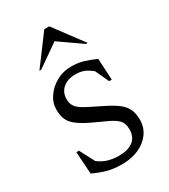

<svg xmlns="http://www.w3.org/2000/svg" viewBox="-200 -907 891 1012"><g transform="rotate(-30 245.5 -401.0)"><path d="M239 10Q186 10 147.5 -1Q109 -12 69 -31L60 -166H76L123 -76Q152 -54 182.5 -45.5Q213 -37 245 -37Q302 -37 332.5 -60.5Q363 -84 363 -132Q363 -168 344 -187.5Q325 -207 288.5 -223.5Q252 -240 199 -265Q136 -295 108.5 -326Q81 -357 81 -412Q81 -454 106 -490Q131 -526 171.5 -548.5Q212 -571 261 -571Q302 -571 337 -560.5Q372 -550 406 -534L413 -404H397L359 -486Q335 -506 313 -515Q291 -524 262 -524Q212 -524 183.5 -499Q155 -474 155 -433Q155 -406 168 -388Q181 -370 208.5 -354.5Q236 -339 280 -318Q337 -291 371 -268.5Q405 -246 420.5 -218Q436 -190 436 -147Q436 -101 410.5 -65.5Q385 -30 340.5 -10Q296 10 239 10ZM106 -635 238 -812H268L400 -635H389L253 -730L117 -635Z"/></g></svg>

Font: Spectral SC
Style: Regular
Weight: 400
Designer: Jean-Baptiste Levee
Foundry: Production Type
Version: Version 2.001